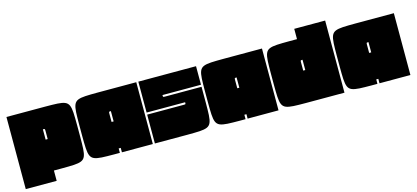

<svg xmlns="http://www.w3.org/2000/svg" viewBox="-64 -1200 3907 1800"><g transform="rotate(-15 1890.0 -300.0)"><path d="M310 100H10V-600H385Q458 -600 504.5 -597.5Q551 -595 577 -584Q603 -573 614 -547Q625 -521 627.5 -475Q630 -429 630 -355V-245Q630 -172 627.5 -125.5Q625 -79 614 -53Q603 -27 577 -16Q551 -5 505 -2.5Q459 0 385 0H310ZM310 -300H330V-380Q330 -395 327.5 -397.5Q325 -400 310 -400Z M1270 -600V0H970V-43H950V0H895Q822 0 775.5 -2.5Q729 -5 703 -16Q677 -27 666 -53Q655 -79 652.5 -125.5Q650 -172 650 -245V-355Q650 -428 652.5 -474.5Q655 -521 666 -547Q677 -573 703 -584Q729 -595 775.5 -597.5Q822 -600 895 -600ZM950 -300H970V-400Q955 -400 952.5 -397.5Q950 -395 950 -380Z M1290 -600H1850V-420H1476Q1476 -405 1478 -402.5Q1480 -400 1495 -400H1850V-245Q1850 -172 1847.5 -125.5Q1845 -79 1834 -53Q1823 -27 1797 -16Q1771 -5 1725 -2.5Q1679 0 1605 0H1290V-280H1645Q1660 -280 1662 -282.5Q1664 -285 1664 -300H1290Z M2490 -600V0H2190V-43H2170V0H2115Q2042 0 1995.5 -2.5Q1949 -5 1923 -16Q1897 -27 1886 -53Q1875 -79 1872.5 -125.5Q1870 -172 1870 -245V-355Q1870 -428 1872.5 -474.5Q1875 -521 1886 -547Q1897 -573 1923 -584Q1949 -595 1995.5 -597.5Q2042 -600 2115 -600ZM2170 -300H2190V-400Q2175 -400 2172.5 -397.5Q2170 -395 2170 -380Z M2755 0Q2682 0 2635.5 -2.5Q2589 -5 2563 -16Q2537 -27 2526 -53Q2515 -79 2512.5 -125.5Q2510 -172 2510 -245V-355Q2510 -428 2512.5 -474.5Q2515 -521 2526 -547Q2537 -573 2563 -584Q2589 -595 2635.5 -597.5Q2682 -600 2755 -600H2830V-700H3130V0ZM2810 -300H2830V-400Q2815 -400 2812.5 -397.5Q2810 -395 2810 -380Z M3770 -600V0H3470V-43H3450V0H3395Q3322 0 3275.5 -2.5Q3229 -5 3203 -16Q3177 -27 3166 -53Q3155 -79 3152.5 -125.5Q3150 -172 3150 -245V-355Q3150 -428 3152.5 -474.5Q3155 -521 3166 -547Q3177 -573 3203 -584Q3229 -595 3275.5 -597.5Q3322 -600 3395 -600ZM3450 -300H3470V-400Q3455 -400 3452.5 -397.5Q3450 -395 3450 -380Z"/></g></svg>

Font: Badeen Display
Style: Regular
Weight: 400
Version: Version 1.000; ttfautohint (v1.8.4.7-5d5b)